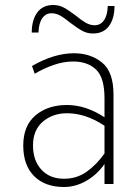

<svg xmlns="http://www.w3.org/2000/svg" viewBox="-20 -736 557 768"><path d="M398 -80Q368 -37 325 -12.5Q282 12 236 12Q160 12 116.5 -31.5Q73 -75 73 -154Q73 -233 122 -274.5Q171 -316 248 -316Q323 -316 398 -267V-343Q398 -426 364 -458Q330 -490 273 -490Q234 -490 194 -476Q154 -462 119 -441L108 -472Q196 -523 276 -523Q342 -523 388 -486Q434 -449 434 -358V0H398ZM398 -122V-233Q323 -283 248 -283Q191 -283 151.5 -249.5Q112 -216 112 -154Q112 -94 145.5 -57.5Q179 -21 236 -21Q287 -21 326.5 -49Q366 -77 398 -122ZM261 -645Q238 -664 221 -673.5Q204 -683 186 -683Q163 -683 149 -663Q135 -643 134 -606H107Q107 -656 129 -686Q151 -716 193 -716Q216 -716 235.5 -705.5Q255 -695 284 -673Q307 -654 324 -644.5Q341 -635 359 -635Q382 -635 396 -655Q410 -675 411 -712H438Q438 -662 416 -632Q394 -602 352 -602Q329 -602 309.5 -612.5Q290 -623 261 -645Z"/></svg>

Font: Overpass Thin
Style: Regular
Weight: 100
Designer: Delve Withrington, Thomas Jockin
Foundry: Delve Fonts
Version: Version 3.000;DELV;Overpass